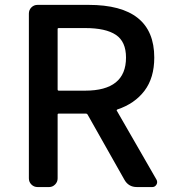

<svg xmlns="http://www.w3.org/2000/svg" viewBox="-20 -756 694 776"><path d="M217.8 -642.6Q212.9 -642.6 212.9 -638.7V-394.5Q212.9 -389.6 217.8 -389.6H324.2Q489.3 -389.6 489.3 -523.4Q489.3 -587.9 448.2 -615.2Q407.2 -642.6 324.2 -642.6ZM612.3 -30.3Q615.2 -25.4 615.2 -20Q615.2 -14.6 612.3 -9.8Q606.4 0 595.7 0H533.2Q499 0 482.4 -30.3L334 -293Q332 -296.9 327.1 -296.9H217.8Q212.9 -296.9 212.9 -293V-35.2Q212.9 -20.5 202.6 -10.3Q192.4 0 178.7 0H131.8Q117.2 0 106.9 -10.3Q96.7 -20.5 96.7 -35.2V-701.2Q96.7 -715.8 106.9 -726.1Q117.2 -736.3 131.8 -736.3H337.9Q603.5 -736.3 603.5 -523.4Q603.5 -441.4 564 -389.2Q524.4 -336.9 454.1 -313.5Q450.2 -311.5 452.1 -308.6Z"/></svg>

Font: Gen Jyuu GothicL Medium
Style: Regular
Weight: 500
Designer: [Source Han Sans]
Ryoko NISHIZUKA  (kana & ideographs); Paul D. Hunt (Latin, Greek & Cyrillic); Wenlong ZHANG  (bopomofo
Version: Version 1.002.20150607